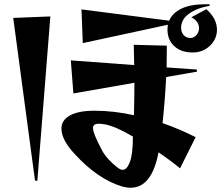

<svg xmlns="http://www.w3.org/2000/svg" viewBox="-20 -816 1040 900"><path d="M552 58Q439 24 332 -92Q268 -160 268 -213Q268 -253 308 -275Q348 -297 423 -297Q512 -297 608 -276Q610 -364 610 -428L324 -378L312 -533L609 -511Q609 -542 607 -606L762 -602Q762 -535 761 -500L903 -490V-480L759 -455Q753 -341 742 -239Q822 -211 897 -173L824 -27Q779 -64 723 -102Q692 64 592 64Q573 64 552 58ZM216 -739 155 32 144 30 42 -732ZM773 -719Q788 -755 830.5 -775.5Q873 -796 941 -796H962L963 -789Q902 -778 865.5 -751.5Q829 -725 829 -686Q829 -665 841 -651.5Q853 -638 873 -638Q889 -638 901 -652Q913 -666 913 -684Q913 -699 904 -712.5Q895 -726 877 -735L947 -773Q997 -729 997 -677Q997 -633 964 -601.5Q931 -570 883 -570Q829 -570 797 -599.5Q765 -629 765 -678Q765 -686 767 -700L368 -614L362 -772ZM459 -110Q469 -91 488.5 -69.5Q508 -48 529 -32Q544 -20 555 -20Q575 -20 589 -57Q603 -94 603 -176Q521 -224 472 -233Q454 -236 443 -236Q416 -236 416 -216Q416 -190 459 -110Z"/></svg>

Font: Tiejili SC
Style: Regular
Weight: 400
Designer: Buernia
Foundry: Ershou Xiaoxi Press
Version: Version 1.100